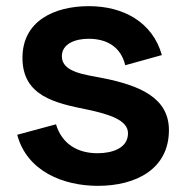

<svg xmlns="http://www.w3.org/2000/svg" viewBox="-20 -593 605 624"><path d="M298 11C185 11 67 -37 36 -155L162 -189C181 -126 231 -95 297 -95C344 -95 396 -111 396 -160C396 -203 334 -222 263 -237C159 -258 53 -281 53 -405C53 -524 155 -573 269 -573C381 -573 476 -521 506 -414L387 -381C373 -440 328 -467 268 -467C225 -467 181 -451 181 -410C181 -357 261 -350 310 -340C439 -315 529 -273 529 -170C529 -45 424 11 298 11Z"/></svg>

Font: Swile Sans
Style: Bold
Weight: 700
Designer: Lord
Foundry: Lord
Version: Version 1.477;FEAKit 1.0